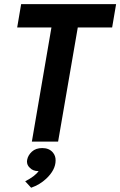

<svg xmlns="http://www.w3.org/2000/svg" viewBox="-20 -680 578 922"><path d="M259 0H133L227 -548H62.5L81.5 -660H537.5L518.5 -548H353.5ZM129.5 221.5 101 190.5Q148 166.5 165.5 141.5H161Q150.5 141.5 140.5 137.5Q130.5 133.5 123 125.5Q109.5 113.5 109.5 95L110.5 87Q114.5 65.5 133.2 48.2Q152 31 183 31Q216.5 31 234.5 53Q247.5 69 247 90.5Q247 136 201.5 178.5Q171 207 129.5 221.5Z"/></svg>

Font: Lucymar Sans SemiBold
Style: Italic
Weight: 600
Italic angle: -10°
Foundry: The League of Moveable Type (original font) / Main changes by Cristiano Sobral with portions from Mirco Monsees
Version: Version 2.00;August 30, 2020;FontCreator 13.0.0.2681 64-bit